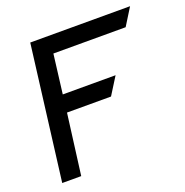

<svg xmlns="http://www.w3.org/2000/svg" viewBox="-109 -679 751 779"><g transform="rotate(-20 267.0 -290.0)"><path d="M30 0H112L146 -262H336L383 -337H155L176 -506H488L534 -580H103Z"/></g></svg>

Font: Charger
Style: BdIt
Weight: 400
Designer: Jasper
Foundry: Cannot Into Space Fonts
Version: Version 0.98